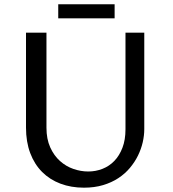

<svg xmlns="http://www.w3.org/2000/svg" viewBox="-20 -868 808 898"><path d="M197.3 -715.3V-271Q197.3 -217.8 214.8 -179Q232.4 -140.1 260.5 -115Q288.6 -89.8 323.2 -77.9Q357.9 -65.9 392.6 -65.9Q427.7 -65.9 459.5 -78.4Q491.2 -90.8 514.9 -115.5Q538.6 -140.1 552.7 -177Q566.9 -213.9 566.9 -263.2V-715.3H654.8V-264.2Q654.8 -234.4 647.5 -202.4Q640.1 -170.4 625.2 -140.1Q610.4 -109.9 587.4 -82.5Q564.5 -55.2 533.2 -34.7Q502 -14.2 461.9 -2.2Q421.9 9.8 372.6 9.8Q312.5 9.8 262.7 -9Q212.9 -27.8 177 -63.7Q141.1 -99.6 121.3 -152.1Q101.6 -204.6 101.6 -271.5V-715.3ZM252.4 -848.1H516.1V-782.2H252.4Z"/></svg>

Font: Proza Libre
Style: Regular
Weight: 400
Designer: Jasper de Waard
Foundry: Jasper de Waard
Version: Version 1.000; ttfautohint (v1.4.1.8-43bc)